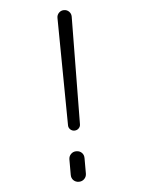

<svg xmlns="http://www.w3.org/2000/svg" viewBox="-53 -772 605 814"><g transform="rotate(-5 250.0 -365.0)"><path d="M224.6 -242.2 219.7 -700.2Q219.7 -712.9 228.5 -721.7Q237.3 -730.5 250 -730.5Q262.7 -730.5 271.5 -721.7Q280.3 -712.9 280.3 -700.2L275.4 -242.2Q275.4 -232.4 268.1 -225.1Q260.7 -217.8 250 -217.8Q239.3 -217.8 231.9 -225.1Q224.6 -232.4 224.6 -242.2ZM217.8 -32.2V-97.7Q217.8 -111.3 227.1 -120.6Q236.3 -129.9 250 -129.9Q263.7 -129.9 272.9 -121.1Q282.2 -112.3 282.2 -97.7V-32.2Q282.2 -18.6 272.9 -9.3Q263.7 0 250 0Q236.3 0 227.1 -8.8Q217.8 -17.6 217.8 -32.2Z"/></g></svg>

Font: Rounded Mgen+ 1mn light
Style: Regular
Weight: 200
Designer: [Source Han Sans]
Ryoko NISHIZUKA  (kana & ideographs); Paul D. Hunt (Latin, Greek & Cyrillic); Wenlong ZHANG  (bopomofo
Version: Version 1.059.20150602